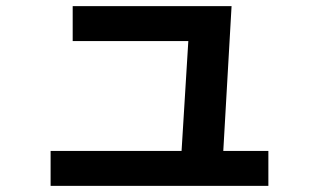

<svg xmlns="http://www.w3.org/2000/svg" viewBox="-20 -593 1040 626"><path d="M145 -101H572L594 -459H217V-573H735L708 -101H855V13H145Z"/></svg>

Font: Enso
Style: Bold
Weight: 700
Designer: Coji Morishita
Foundry: UNDERFOREST DESIGN
Version: Version 1.000